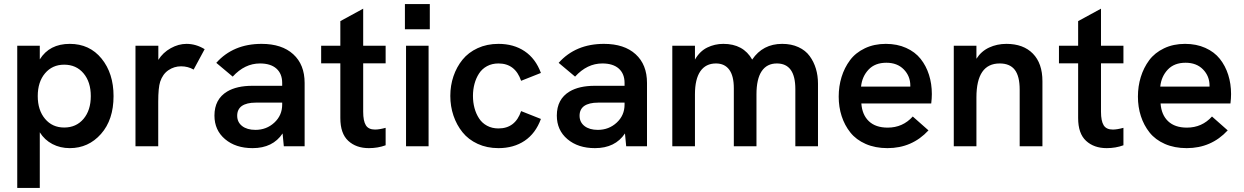

<svg xmlns="http://www.w3.org/2000/svg" viewBox="-20 -717 6096 941"><path d="M322 -502Q419 -502 477.8 -429.8Q536.5 -357.5 536.5 -246Q536.5 -130 475 -60.5Q413.5 9 322 9Q275 9 236.8 -11Q198.5 -31 175 -68.5V204H64.5V-493H175V-426Q222.5 -502 322 -502ZM165 -246Q165 -177 200.8 -134.5Q236.5 -92 294.5 -92Q353.5 -92 389.2 -134.2Q425 -176.5 425 -246Q425 -315.5 389.2 -357.8Q353.5 -400 294.5 -400Q236.5 -400 200.8 -357.8Q165 -315.5 165 -246Z M644 0V-493H756V-423.5Q778.5 -459.5 816.8 -480.8Q855 -502 894 -502Q940.5 -502 983 -476L929 -376Q901 -392 867.5 -392Q833.5 -392 805.5 -373Q777.5 -354 765 -316.5Q755.5 -287.5 755.5 -218V0Z M1371 0 1365 -63Q1317 9 1218 9Q1135 9 1083 -35Q1031 -79 1031 -150.5Q1031 -231 1093.5 -268.5Q1140.5 -296.5 1217 -296.5H1363V-310.5Q1363 -355.5 1334.8 -380.8Q1306.5 -406 1254 -406Q1179.5 -406 1120.5 -341.5L1040 -409Q1123 -502 1262 -502Q1361.5 -502 1417.2 -451.2Q1473 -400.5 1473 -310.5V0ZM1142.5 -150Q1142.5 -118 1166.8 -99.2Q1191 -80.5 1232 -80.5Q1286 -80.5 1324.5 -116Q1363 -151.5 1363 -204.5V-214H1233Q1189 -214 1165 -197.5Q1142.5 -181 1142.5 -150Z M1788 9Q1725.5 9 1686.8 -26.8Q1648 -62.5 1648 -138.5V-406.5H1554V-493H1648V-613.5L1760 -674.5V-493H1870V-406.5H1760V-169Q1760 -124.5 1773 -103.2Q1786 -82 1818 -82Q1838.5 -82 1870 -90.5V-5Q1832 9 1788 9Z M1970 0V-493H2080.5V0ZM1964.5 -573.5V-697H2086.5V-573.5Z M2423 9Q2366.5 9 2321 -12Q2275.5 -33 2246.8 -68.8Q2218 -104.5 2202.5 -150.2Q2187 -196 2187 -247Q2187 -298 2202.5 -343.5Q2218 -389 2246.8 -424.5Q2275.5 -460 2321 -481Q2366.5 -502 2423 -502Q2497.5 -502 2551.2 -466Q2605 -430 2631 -359.5L2534 -321Q2505 -406 2423 -406Q2391.5 -406 2367 -392.8Q2342.5 -379.5 2327.8 -356.8Q2313 -334 2305.5 -306Q2298 -278 2298 -247Q2298 -215.5 2305.5 -187.5Q2313 -159.5 2327.8 -136.8Q2342.5 -114 2367 -100.8Q2391.5 -87.5 2423 -87.5Q2505.5 -87.5 2534 -172.5L2631 -134Q2605 -63 2551.2 -27Q2497.5 9 2423 9Z M3049 0 3043 -63Q2995 9 2896 9Q2813 9 2761 -35Q2709 -79 2709 -150.5Q2709 -231 2771.5 -268.5Q2818.5 -296.5 2895 -296.5H3041V-310.5Q3041 -355.5 3012.8 -380.8Q2984.5 -406 2932 -406Q2857.5 -406 2798.5 -341.5L2718 -409Q2801 -502 2940 -502Q3039.5 -502 3095.2 -451.2Q3151 -400.5 3151 -310.5V0ZM2820.5 -150Q2820.5 -118 2844.8 -99.2Q2869 -80.5 2910 -80.5Q2964 -80.5 3002.5 -116Q3041 -151.5 3041 -204.5V-214H2911Q2867 -214 2843 -197.5Q2820.5 -181 2820.5 -150Z M3275 0V-493H3386V-425Q3409.5 -466 3446.2 -484Q3483 -502 3525 -502Q3623 -502 3666.5 -425Q3718.5 -502 3813.5 -502Q3858.5 -502 3893.2 -486Q3928 -470 3948.2 -442.2Q3968.5 -414.5 3978.8 -380.2Q3989 -346 3989 -307V0H3878V-280.5Q3878 -406 3787.5 -406Q3738.5 -406 3713 -368Q3687.5 -330 3687.5 -254.5V0H3576.5V-284.5Q3576.5 -345 3554 -375.5Q3531.5 -406 3489 -406Q3439 -406 3412.5 -367.8Q3386 -329.5 3386 -254.5V0Z M4329.5 9Q4269.5 9 4222.8 -11.5Q4176 -32 4147.8 -67.5Q4119.5 -103 4105 -147.8Q4090.5 -192.5 4090.5 -243.5Q4090.5 -294 4104.5 -339.5Q4118.5 -385 4145.8 -421.8Q4173 -458.5 4218.5 -480.2Q4264 -502 4321.5 -502Q4377 -502 4421 -482.2Q4465 -462.5 4492 -428.5Q4519 -394.5 4533 -350.5Q4547 -306.5 4547 -256Q4547 -235.5 4544 -210H4201.5Q4205.5 -154 4238.5 -122.8Q4271.5 -91.5 4330.5 -91.5Q4404.5 -91.5 4453.5 -146L4530.5 -78Q4450 9 4329.5 9ZM4200 -292.5H4441.5V-297.5Q4441.5 -344 4409.5 -376.8Q4377.5 -409.5 4324 -409.5Q4268.5 -409.5 4236.8 -375.8Q4205 -342 4200 -292.5Z M4654.5 0V-493H4765.5V-429Q4789 -466 4827.8 -484Q4866.5 -502 4912.5 -502Q4995.5 -502 5042.2 -454.2Q5089 -406.5 5089 -319V0H4977.5V-278Q4977.5 -343.5 4953.5 -374.8Q4929.5 -406 4879.5 -406Q4765.5 -406 4765.5 -239.5V0Z M5404 9Q5341.5 9 5302.8 -26.8Q5264 -62.5 5264 -138.5V-406.5H5170V-493H5264V-613.5L5376 -674.5V-493H5486V-406.5H5376V-169Q5376 -124.5 5389 -103.2Q5402 -82 5434 -82Q5454.5 -82 5486 -90.5V-5Q5448 9 5404 9Z M5796 9Q5736 9 5689.2 -11.5Q5642.5 -32 5614.2 -67.5Q5586 -103 5571.5 -147.8Q5557 -192.5 5557 -243.5Q5557 -294 5571 -339.5Q5585 -385 5612.2 -421.8Q5639.5 -458.5 5685 -480.2Q5730.5 -502 5788 -502Q5843.5 -502 5887.5 -482.2Q5931.5 -462.5 5958.5 -428.5Q5985.5 -394.5 5999.5 -350.5Q6013.5 -306.5 6013.5 -256Q6013.5 -235.5 6010.5 -210H5668Q5672 -154 5705 -122.8Q5738 -91.5 5797 -91.5Q5871 -91.5 5920 -146L5997 -78Q5916.5 9 5796 9ZM5666.5 -292.5H5908V-297.5Q5908 -344 5876 -376.8Q5844 -409.5 5790.5 -409.5Q5735 -409.5 5703.2 -375.8Q5671.5 -342 5666.5 -292.5Z"/></svg>

Font: HK Grotesk SemiBold
Style: Regular
Weight: 600
Designer: Alfredo Marco Pradil
Foundry: Hanken Design Co.
Version: Version 3.001;FEAKit 1.0